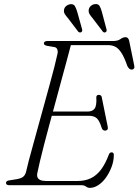

<svg xmlns="http://www.w3.org/2000/svg" viewBox="-20 -899 672 932"><path d="M212 -357.5H405.5Q428.5 -357.5 439.2 -371.8Q450 -386 447.5 -427Q447.5 -432.5 450.8 -435.5Q454 -438.5 459 -438.5Q466 -438.5 469.8 -435.2Q473.5 -432 474 -426.5L503 -283.5Q505 -274 501.2 -269.8Q497.5 -265.5 492 -265Q485.5 -264.5 481 -267.5Q476.5 -270.5 474 -277Q463 -313.5 449.5 -325.2Q436 -337 411 -337H205.5ZM375 0H24.5Q16.5 0 12.8 -3.2Q9 -6.5 9 -11Q9 -16 13.5 -19.5Q18 -23 25.5 -23.5L65.5 -30Q81.5 -33 91.2 -40Q101 -47 106 -63Q110 -82.5 119.2 -117.2Q128.5 -152 140.8 -196.5Q153 -241 166.8 -291Q180.5 -341 194.5 -391.5Q208.5 -442 221.2 -488.8Q234 -535.5 243.8 -573.5Q253.5 -611.5 258.5 -635.5Q262 -649.5 258.2 -659Q254.5 -668.5 244.5 -670.5L208.5 -676.5Q201 -678 197 -681Q193 -684 193 -688.5Q193 -694 197.8 -697Q202.5 -700 211 -700H531Q551.5 -700 564.5 -709.2Q577.5 -718.5 589 -718.5Q603 -718.5 607 -701L631.5 -581.5Q634 -571.5 630.2 -566.5Q626.5 -561.5 620.5 -561Q612.5 -561 607.5 -565.5Q602.5 -570 598 -579Q583.5 -621 569.2 -642.8Q555 -664.5 539.5 -672.2Q524 -680 504.5 -680H324Q315 -645 302.5 -599.2Q290 -553.5 276 -501.8Q262 -450 247.5 -396.2Q233 -342.5 219 -291.2Q205 -240 193.5 -195Q182 -150 173.8 -115.8Q165.5 -81.5 162 -62.5Q158.5 -49 161.5 -39.8Q164.5 -30.5 175 -25.5Q185.5 -20.5 203.5 -20.5H357.5Q392.5 -20.5 420.2 -33.5Q448 -46.5 469.8 -75Q491.5 -103.5 508.5 -149Q512.5 -159.5 522 -159.5Q532.5 -159.5 532.5 -146.5Q532.5 -118 522 -89.8Q511.5 -61.5 495 -38Q478.5 -14.5 457.8 -0.8Q437 13 416.5 13Q406 13 397.5 6.5Q389 0 375 0ZM355.5 -839.5 378.5 -757Q379.5 -753 379 -749.2Q378.5 -745.5 374.5 -743Q370.5 -740.5 366.8 -741.5Q363 -742.5 360 -745L309 -812Q301 -821 295.2 -829.8Q289.5 -838.5 290.5 -849.5Q291.5 -861 300.2 -868.8Q309 -876.5 321 -878.5Q337 -880.5 343.5 -869.5Q350 -858.5 355.5 -839.5ZM475 -839.5 497 -756.5Q498 -752.5 497.5 -749Q497 -745.5 493 -743Q489 -740.5 485.5 -741.5Q482 -742.5 479.5 -745L428.5 -812Q420 -821.5 414.8 -830.5Q409.5 -839.5 410.5 -850.5Q412 -862 420.5 -869.8Q429 -877.5 440.5 -879Q457 -881 463.5 -869.8Q470 -858.5 475 -839.5Z"/></svg>

Font: Fraunces ExtraLight
Style: Italic
Weight: 250
Italic angle: -16°
Version: Version 1.000;[b76b70a41]